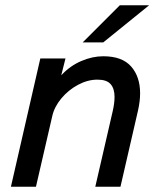

<svg xmlns="http://www.w3.org/2000/svg" viewBox="-20 -710 599 730"><path d="M133.3 -487.8H229L212.9 -423.8Q246.1 -459.5 288.6 -477.8Q331.1 -496.1 372.6 -496.1Q444.3 -496.1 478.5 -457.3Q512.7 -418.5 512.7 -355Q512.7 -325.7 504.9 -290.5L438 0H342.3L408.7 -288.1Q415.5 -317.9 415.5 -341.8Q415.5 -373 400.6 -390.1Q385.7 -407.2 350.6 -407.2Q313.5 -407.2 276.6 -387.5Q239.7 -367.7 213.1 -335.7Q186.5 -303.7 178.7 -268.6L116.7 0H21.5ZM294.4 -548.8 435.5 -689.9H546.9L372.6 -548.8Z"/></svg>

Font: Acari Sans Medium
Style: Italic
Weight: 500
Italic angle: -13°
Designer: Alfredo Marco Pradil and Stefan Peev
Foundry: Hanken Design Co.
Version: Version 1.045